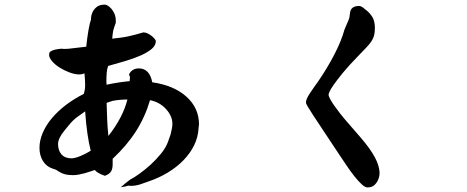

<svg xmlns="http://www.w3.org/2000/svg" viewBox="-20 -696 2040 838"><path d="M351.6 -210Q334 -198.2 315.4 -184.1Q296.9 -169.9 281.2 -150.4L262.7 -127.9Q233.4 -92.8 233.4 -67.4Q233.4 -39.1 248.5 -22Q263.7 -4.9 292 -4.9Q305.7 -4.9 329.1 -14.2Q352.5 -23.4 376 -38.1Q368.2 -68.4 361.8 -111.3Q355.5 -154.3 351.6 -210ZM536.1 -261.7Q503.9 -261.7 471.7 -255.9L445.3 -247.1Q446.3 -210 447.8 -174.3Q449.2 -138.7 453.1 -102.5Q516.6 -183.6 536.1 -261.7ZM846.7 -136.7Q844.7 -97.7 827.6 -62.5Q810.5 -27.3 781.2 2.9Q752 33.2 712.4 57.1Q672.9 81.1 626 96.7Q613.3 101.6 592.8 108.4Q572.3 115.2 550.8 115.2Q546.9 114.3 540 114.3Q539.1 114.3 532.7 116.2Q526.4 118.2 525.4 118.2L506.8 121.1Q511.7 117.2 516.1 113.8Q520.5 110.4 525.4 105.5L547.9 87.9Q565.4 79.1 589.8 61.5Q614.3 43.9 638.7 21.5Q663.1 -1 683.6 -26.4Q704.1 -51.8 712.9 -76.2L724.6 -109.4Q732.4 -138.7 732.4 -156.2Q732.4 -173.8 724.6 -190.4Q716.8 -207 703.6 -221.2Q690.4 -235.4 672.9 -245.1Q655.3 -254.9 634.8 -258.8Q613.3 -185.5 573.7 -123.5Q534.2 -61.5 471.7 -2.9V21.5Q471.7 41 464.4 52.7Q457 64.5 437.5 71.3Q404.3 59.6 393.6 45.9Q384.8 48.8 373.5 52.7Q362.3 56.6 349.6 60.1Q336.9 63.5 324.2 65.9Q311.5 68.4 300.8 68.4Q275.4 68.4 259.8 63.5Q244.1 58.6 224.6 44.9L210 40Q182.6 31.2 167.5 6.8Q152.3 -17.6 152.3 -50.8Q152.3 -83 166.5 -116.2Q180.7 -149.4 206.5 -180.2Q232.4 -210.9 267.6 -237.8Q302.7 -264.6 345.7 -286.1Q351.6 -304.7 351.6 -324.2Q351.6 -346.7 348.6 -376Q341.8 -373 336.4 -372.1Q331.1 -371.1 327.1 -371.1Q306.6 -371.1 283.2 -379.9Q259.8 -388.7 239.7 -401.4Q219.7 -414.1 207 -429.2Q194.3 -444.3 194.3 -456.1Q194.3 -460 195.3 -464.4Q196.3 -468.8 201.7 -472.2Q207 -475.6 217.3 -478.5Q227.5 -481.4 246.1 -483.4Q250 -483.4 253.4 -482.9Q256.8 -482.4 259.8 -482.4Q278.3 -482.4 297.9 -485.4L356.4 -492.2Q360.4 -531.2 366.2 -564.5Q372.1 -597.7 377 -610.4Q377 -608.4 377.4 -618.7Q377.9 -628.9 383.3 -641.6Q388.7 -654.3 401.4 -665Q414.1 -675.8 437.5 -675.8Q442.4 -675.8 450.2 -671.4Q458 -667 465.8 -658.2Q473.6 -649.4 479.5 -636.2Q485.4 -623 485.4 -604.5V-596.7Q481.4 -585 478.5 -577.1Q475.6 -569.3 474.1 -562Q472.7 -554.7 471.7 -546.9Q470.7 -539.1 469.7 -527.3L502.9 -531.2Q520.5 -533.2 538.6 -537.1Q556.6 -541 571.3 -544.9Q585.9 -548.8 595.7 -551.8Q605.5 -554.7 605.5 -554.7Q615.2 -554.7 625 -549.8Q634.8 -544.9 642.6 -538.6Q650.4 -532.2 655.3 -525.9Q660.2 -519.5 660.2 -517.6Q660.2 -498 642.6 -482.9Q625 -467.8 595.7 -454.6Q566.4 -441.4 528.8 -430.2Q491.2 -418.9 452.1 -408.2Q447.3 -396.5 445.8 -378.9Q444.3 -361.3 444.3 -338.9Q444.3 -335.9 444.8 -332.5Q445.3 -329.1 445.3 -326.2Q471.7 -332 497.1 -335.9Q522.5 -339.8 545.9 -341.8Q546.9 -348.6 546.9 -353.5Q546.9 -358.4 546.9 -363.3Q543 -367.2 543 -370.1Q547.9 -382.8 559.1 -390.1Q570.3 -397.5 585.9 -397.5Q632.8 -397.5 644.5 -336.9Q739.3 -323.2 793.9 -273.9Q848.6 -224.6 848.6 -152.3Q848.6 -150.4 847.7 -146.5Q846.7 -142.6 846.7 -136.7Z M1636.7 57.6Q1636.7 83 1622.6 102.5Q1608.4 122.1 1585 122.1Q1573.2 122.1 1558.6 108.4Q1543.9 94.7 1526.4 72.8Q1508.8 50.8 1489.7 22Q1470.7 -6.8 1450.2 -37.1Q1378.9 -143.6 1347.2 -192.4Q1315.4 -241.2 1315.4 -247.1Q1314.5 -261.7 1332 -288.1Q1349.6 -314.5 1370.1 -342.8Q1408.2 -398.4 1439 -457.5Q1469.7 -516.6 1483.4 -566.4L1493.2 -589.8Q1497.1 -598.6 1500.5 -606.4Q1503.9 -614.3 1504.9 -619.1L1507.8 -640.6Q1511.7 -669.9 1546.9 -669.9Q1554.7 -669.9 1563.5 -663.6Q1572.3 -657.2 1585.9 -645.5Q1605.5 -626 1610.8 -609.9Q1616.2 -593.8 1616.2 -574.2Q1616.2 -554.7 1612.8 -541.5Q1609.4 -528.3 1601.1 -515.6Q1592.8 -502.9 1578.1 -487.8Q1563.5 -472.7 1542 -450.2Q1500 -407.2 1475.1 -376.5Q1450.2 -345.7 1436.5 -326.2Q1422.9 -306.6 1418.5 -296.4Q1414.1 -286.1 1414.1 -283.2Q1414.1 -276.4 1420.9 -263.7Q1427.7 -251 1439 -234.9Q1450.2 -218.8 1464.4 -200.7Q1478.5 -182.6 1493.2 -166L1555.7 -93.8Q1596.7 -45.9 1616.2 -9.3Q1635.7 27.3 1636.7 57.6Z"/></svg>

Font: JasonHandwriting1
Style: Regular
Weight: 400
Version: Version 1.48.20